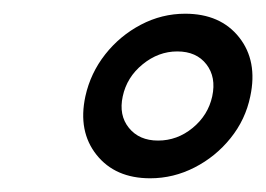

<svg xmlns="http://www.w3.org/2000/svg" viewBox="-20 -820 388 280"><path d="M104.5 -679.5Q112 -713.5 133.5 -740.8Q155 -768 185.5 -784Q216 -800 250 -800Q301.5 -800 328.8 -765.5Q356 -731 345 -679.5Q338 -645.5 316.2 -618.5Q294.5 -591.5 263.8 -575.8Q233 -560 199 -560Q148 -560 120.8 -594.2Q93.5 -628.5 104.5 -679.5ZM159 -679.5Q153 -652 168 -633.5Q183 -615 210.5 -615Q238.5 -615 261 -633.5Q283.5 -652 289.5 -679.5Q295.5 -707.5 281 -726.2Q266.5 -745 238.5 -745Q211 -745 188 -726.2Q165 -707.5 159 -679.5Z"/></svg>

Font: Besley* Condensed
Style: Italic
Weight: 400
Width: 3
Italic angle: -13°
Designer: Owen Earl
Foundry: indestructible type*
Version: Version 3.000; ttfautohint (v1.8.3)